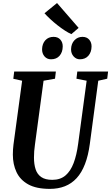

<svg xmlns="http://www.w3.org/2000/svg" viewBox="-20 -1202 714 1232"><path d="M610.5 -684 556.5 -279.5Q546.5 -204 525.2 -149Q504 -94 471.8 -59Q439.5 -24 396.5 -7Q353.5 10 300 10Q213 10 161 -19Q109 -48 85.8 -97.8Q62.5 -147.5 62.5 -209.5Q62.5 -226.5 63.5 -242.5Q64.5 -258.5 66.5 -274.5L122 -684L65.5 -696.5L71 -743H338.5L333 -697L259.5 -684L204.5 -276Q201 -253 199.5 -231.8Q198 -210.5 198 -191Q198 -148 208.5 -115.8Q219 -83.5 244.8 -65.8Q270.5 -48 315.5 -48Q367 -48 400 -76Q433 -104 452.5 -155.8Q472 -207.5 481.5 -279.5L536 -684L470.5 -697L476 -743H673.5L668 -697ZM307.5 -821.5Q281.5 -821.5 265.5 -840.2Q249.5 -859 250 -886.5Q251 -922 271 -943.8Q291 -965.5 323.5 -965.5Q352 -965.5 367.5 -947.5Q383 -929.5 382.5 -903.5Q382 -867 362.2 -844.2Q342.5 -821.5 307.5 -821.5ZM492.5 -821.5Q469 -821.5 452.2 -840.2Q435.5 -859 436 -886.5Q437 -922 457.8 -943.8Q478.5 -965.5 509 -965.5Q537 -965.5 552.5 -947.5Q568 -929.5 567.5 -903.5Q567 -867 547 -844.2Q527 -821.5 492.5 -821.5ZM438 -983Q420 -990.5 396.5 -1005.8Q373 -1021 348.2 -1040.5Q323.5 -1060 301.8 -1080.2Q280 -1100.5 265.5 -1117L346 -1182.5L484.5 -1023Z"/></svg>

Font: Merriweather 24pt SemiCondensed
Style: Bold Italic
Weight: 700
Width: 4
Italic angle: -7.8°
Designer: Eben Sorkin
Foundry: Eben Sorkin
Version: Version 2.101